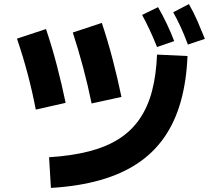

<svg xmlns="http://www.w3.org/2000/svg" viewBox="-20 -864 1040 939"><path d="M897 -590Q892 -467 864 -367.5Q836 -268 783.5 -192.5Q731 -117 653 -65Q575 -13 469.5 17Q364 47 229 55L220 -95Q331 -102 416 -124Q501 -146 562 -185Q623 -224 663 -282.5Q703 -341 723.5 -419Q744 -497 748 -597ZM155 -328Q138 -417 115 -503.5Q92 -590 63 -675L205 -722Q235 -633 258.5 -542.5Q282 -452 301 -361ZM428 -358Q410 -446 387 -532.5Q364 -619 336 -705L478 -752Q508 -662 531.5 -571.5Q555 -481 574 -390ZM748 -634Q728 -684 710.5 -721Q693 -758 675 -791L753 -829Q776 -789 796 -747Q816 -705 832 -663ZM899 -646Q880 -697 862.5 -734.5Q845 -772 827 -804L904 -844Q928 -802 946.5 -759Q965 -716 982 -674Z"/></svg>

Font: Murecho Thin
Style: Bold
Weight: 700
Version: Version 1.010